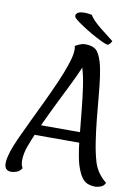

<svg xmlns="http://www.w3.org/2000/svg" viewBox="-113 -1162 894 1242"><g transform="rotate(10 333.5 -541.0)"><path d="M51 7Q30 7 17.5 -4Q5 -15 5 -43Q5 -71 22 -125Q34 -161 59.5 -217.5Q85 -274 118 -342Q151 -410 184.5 -480.5Q218 -551 246.5 -616Q275 -681 292 -731Q302 -760 309.5 -788Q317 -816 317 -841Q317 -854 314 -866Q324 -873 343 -881Q362 -889 378 -889Q424 -889 448 -870.5Q472 -852 490 -793Q501 -756 509 -698.5Q517 -641 523 -570.5Q529 -500 536.5 -426Q544 -352 554.5 -282Q565 -212 581 -156Q592 -117 613 -86.5Q634 -56 667 -29Q657 -7 636.5 0Q616 7 604 7Q573 7 550 -2.5Q527 -12 509.5 -38.5Q492 -65 476 -115Q469 -140 462.5 -176Q456 -212 451 -255H158Q141 -216 124 -169.5Q107 -123 107 -77Q107 -64 109.5 -52Q112 -40 119 -29Q105 -7 84.5 0Q64 7 51 7ZM188 -323H444Q437 -394 429.5 -469.5Q422 -545 412 -615Q402 -685 386 -737Q365 -686 331 -617.5Q297 -549 259.5 -473Q222 -397 188 -323ZM521 -911Q514 -911 492 -920.5Q470 -930 440 -946Q410 -962 378.5 -981.5Q347 -1001 320 -1020Q297 -1037 290 -1044Q283 -1051 283 -1061Q283 -1070 295 -1079.5Q307 -1089 340 -1089Q350 -1089 361.5 -1088Q373 -1087 387 -1084Q396 -1069 412.5 -1051Q429 -1033 461.5 -1006.5Q494 -980 548 -939Q532 -911 521 -911Z"/></g></svg>

Font: Paprika
Style: Regular
Weight: 400
Designer: Eduardo Rodriguez Tunni
Foundry: Eduardo Rodriguez Tunni
Version: Version 1.010; ttfautohint (v1.8.3)